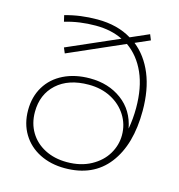

<svg xmlns="http://www.w3.org/2000/svg" viewBox="-106 -800 834 897"><g transform="rotate(15 311.0 -351.5)"><path d="M570 -349Q570 -185 497 -90.5Q424 4 287 4Q219 4 165.5 -23Q112 -50 82 -99.5Q52 -149 52 -214Q52 -279 82 -328.5Q112 -378 167 -405Q222 -432 294 -432Q384 -432 448 -384.5Q512 -337 528 -252Q537 -301 537 -354Q537 -452 506 -522Q475 -592 418 -632L149 -514L138 -540L387 -649Q331 -677 256 -677Q177 -677 107 -656L100 -686Q173 -707 256 -707Q353 -707 422 -665L511 -704L522 -677L451 -646Q508 -601 539 -526Q570 -451 570 -349ZM506 -214Q506 -266 479 -309Q452 -352 404.5 -377Q357 -402 296 -402Q198 -402 141.5 -350.5Q85 -299 85 -214Q85 -159 110.5 -116.5Q136 -74 182.5 -50Q229 -26 289 -26Q356 -26 405.5 -53Q455 -80 480.5 -123Q506 -166 506 -214Z"/></g></svg>

Font: Montserrat Alternates ExLight
Style: Regular
Weight: 275
Designer: Julieta Ulanovsky
Foundry: Julieta Ulanovsky
Version: Version 7.200